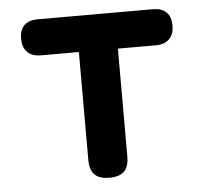

<svg xmlns="http://www.w3.org/2000/svg" viewBox="-45 -597 689 647"><g transform="rotate(-5 300.0 -273.5)"><path d="M234 -428H106Q76 -428 60 -444Q44 -460 44 -490Q44 -519 59.5 -534.5Q75 -550 105 -550H495Q525 -550 540.5 -534.5Q556 -519 556 -490Q556 -460 540 -444Q524 -428 494 -428H366V-63Q366 -29 350 -13Q334 3 300 3Q266 3 250 -13Q234 -29 234 -63Z"/></g></svg>

Font: Maple Mono
Style: Bold
Weight: 700
Monospace: yes
Designer: subframe7536
Version: Version 7.200